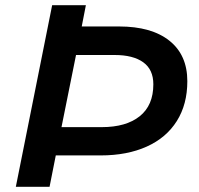

<svg xmlns="http://www.w3.org/2000/svg" viewBox="-20 -720 766 740"><path d="M41 0 181 -700H311L295 -618H439Q564 -618 633 -563Q702 -508 702 -407Q702 -318 661.5 -253.5Q621 -189 545.5 -155Q470 -121 368 -121H195L171 0ZM273 -508 217 -230H372Q466 -230 518.5 -272Q571 -314 571 -395Q571 -452 532 -480Q493 -508 422 -508Z"/></svg>

Font: Montserrat Thin SemiBold
Style: Italic
Weight: 600
Italic angle: -11.3°
Version: Version 9.000